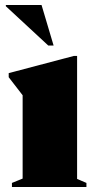

<svg xmlns="http://www.w3.org/2000/svg" viewBox="-20 -752 388 772"><path d="M290 -527V-32.5L327.5 -16.5V0H28V-16.5L71 -34V-369Q62 -380.5 50 -396.2Q38 -412 15 -441.5V-458L276.5 -527ZM195.5 -569H174L3.5 -727V-732H147Z"/></svg>

Font: Newsreader 72pt ExtraBold
Style: Regular
Weight: 800
Designer: Hugues Gentile
Foundry: Production Type
Version: Version 1.003; ttfautohint (v1.8.3)